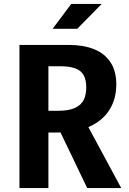

<svg xmlns="http://www.w3.org/2000/svg" viewBox="-20 -959 660 979"><path d="M598.2 0H424.6L268.1 -326.4L414.7 -340.4ZM79.2 0V-730H226.8V0ZM419.8 -513Q419.8 -553 406 -576.5Q392.2 -600.1 363 -610.7Q333.8 -621.2 285.8 -621.2H168.8V-730H330.7Q405.8 -730 459.9 -708Q514.1 -686.1 543.5 -641.3Q573 -596.5 573 -528.9Q573 -454.6 538.2 -399.2Q503.4 -343.8 436.4 -313.5Q369.3 -283.3 275.7 -283.3H176.7V-394.2H278.2Q331.9 -394.2 363.2 -409.2Q394.5 -424.2 407.2 -450.2Q419.8 -476.3 419.8 -513ZM373.8 -812.1 498.6 -939H343.2L248.4 -812.1Z"/></svg>

Font: Monaspace Neon Var ExtraLight
Style: Regular
Weight: 200
Designer: Riley Cran and the Lettermatic Team
Version: Version 1.200 (Monaspace Neon Var)